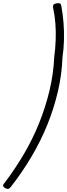

<svg xmlns="http://www.w3.org/2000/svg" viewBox="-33 -1117 426 1217"><path d="M-4 42Q63 -46 119 -141.5Q175 -237 215.5 -338Q256 -439 281 -544Q306 -649 311 -757Q318 -809 320 -863Q322 -917 318 -968.5Q314 -1020 304 -1065Q301 -1080 306.5 -1087Q312 -1094 326 -1096Q339 -1098 346 -1095.5Q353 -1093 355 -1083Q365 -1030 369.5 -974.5Q374 -919 372.5 -863.5Q371 -808 363 -753Q359 -644 334 -537Q309 -430 267.5 -327.5Q226 -225 168 -126.5Q110 -28 37 66Q28 78 20 80Q12 82 -1 75Q-11 69 -13 61.5Q-15 54 -4 42Z"/></svg>

Font: Playwrite CO ExtraLight
Style: Regular
Weight: 250
Version: Version 1.002